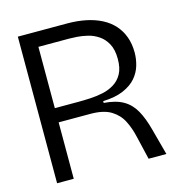

<svg xmlns="http://www.w3.org/2000/svg" viewBox="-100 -748 775 835"><g transform="rotate(-15 287.5 -330.0)"><path d="M55 0V-660H277Q322 -660 361 -652Q400 -644 431 -628Q462 -612 483.5 -588Q505 -564 516.5 -532.5Q528 -501 528 -462Q528 -433 519.5 -404Q511 -375 490.5 -351Q470 -327 433.5 -311Q397 -295 341 -293V-285Q395 -281 428 -262Q461 -243 481 -207.5Q501 -172 515 -119L547 0H467L442 -106Q433 -146 416 -179.5Q399 -213 365.5 -233.5Q332 -254 273 -254H130V0ZM130 -318H236Q261 -318 290 -319.5Q319 -321 347 -327Q375 -333 398.5 -347.5Q422 -362 436 -387.5Q450 -413 450 -454Q450 -496 435.5 -522.5Q421 -549 398.5 -564Q376 -579 351 -585Q326 -591 304 -592.5Q282 -594 269 -594H130Z"/></g></svg>

Font: Bricolage Grotesque 48pt Condensed ExtraBold Light
Style: Regular
Weight: 300
Version: Version 1.000;gftools[0.9.30]